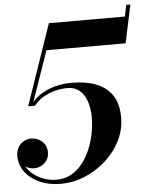

<svg xmlns="http://www.w3.org/2000/svg" viewBox="-56 -850 708 906"><g transform="rotate(-5 298.0 -397.0)"><path d="M73.5 -368 205 -750H565L576.5 -804.5H596L557.5 -624H182.5L93.5 -368ZM194.5 10Q139.5 10 96 -9.5Q52.5 -29 27.2 -62.5Q2 -96 2 -138Q2 -161.5 11.8 -178.8Q21.5 -196 38.2 -205.5Q55 -215 74.5 -215Q91.5 -215 108.5 -206.8Q125.5 -198.5 136.5 -182.8Q147.5 -167 147.5 -144Q147.5 -122.5 137.5 -107Q127.5 -91.5 111.2 -82.8Q95 -74 76.5 -74Q57.5 -74 40.8 -83.2Q24 -92.5 13.5 -107Q3 -121.5 3 -138H22Q22 -109 35.5 -85.8Q49 -62.5 71.5 -45.8Q94 -29 121.5 -20Q149 -11 177 -11Q217 -11 248 -28.8Q279 -46.5 301.8 -76.2Q324.5 -106 339.2 -142.5Q354 -179 361 -217Q368 -255 368 -289.5Q368 -333.5 356.2 -366.8Q344.5 -400 321.8 -418.8Q299 -437.5 265.5 -437.5Q234.5 -437.5 204.5 -429.2Q174.5 -421 148.8 -405.8Q123 -390.5 106 -368H86.5Q104.5 -396.5 134.5 -417.2Q164.5 -438 203.8 -449.2Q243 -460.5 288.5 -460.5Q353.5 -460.5 402.5 -441.8Q451.5 -423 478.8 -382.8Q506 -342.5 506 -277.5Q506 -219.5 480 -167.8Q454 -116 409.8 -76Q365.5 -36 309.8 -13Q254 10 194.5 10Z"/></g></svg>

Font: Bodoni Moda 11pt SemiBold
Style: Italic
Weight: 600
Italic angle: -13°
Designer: Owen Earl
Foundry: indestructible type
Version: Version 2.004